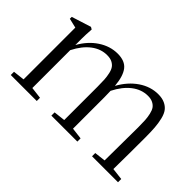

<svg xmlns="http://www.w3.org/2000/svg" viewBox="-67 -695 944 944"><g transform="rotate(45 404.5 -223.0)"><path d="M35.6 0V-22.5L95.2 -29.3V-389.2L45.4 -400.9V-414.1L147 -446.3L158.7 -439.5Q155.8 -399.4 155.8 -372.1V-328.6Q186.5 -383.8 233.6 -415Q280.8 -446.3 333.5 -446.3Q384.3 -446.3 407.2 -416.5Q430.2 -386.7 435.5 -324.2Q466.8 -381.3 514.4 -413.8Q562 -446.3 615.7 -446.3Q642.6 -446.3 661.6 -437.5Q680.7 -428.7 692.1 -413.8Q703.6 -398.9 710 -372.8Q716.3 -346.7 718.5 -318.4Q720.7 -290 720.7 -248.5Q720.7 -136.7 719.2 -29.8L781.2 -22.5V0H600.6V-22.5L658.7 -29.3Q660.6 -180.7 660.6 -260.7Q660.6 -290.5 659.4 -310.1Q658.2 -329.6 653.8 -349.1Q649.4 -368.7 641.4 -379.9Q633.3 -391.1 619.4 -397.9Q605.5 -404.8 585.4 -404.8Q541 -404.8 502.9 -375.5Q464.8 -346.2 437.5 -292Q438.5 -264.6 438.5 -248.5V-29.8L498.5 -22.5V0H317.9V-22.5L377.9 -29.3V-260.7Q377.9 -290.5 376.7 -310.1Q375.5 -329.6 371.1 -349.1Q366.7 -368.7 358.6 -379.6Q350.6 -390.6 336.7 -397.5Q322.8 -404.3 302.7 -404.3Q258.8 -404.8 220.9 -376Q183.1 -347.2 155.8 -293V-29.8L216.3 -22.5V0Z"/></g></svg>

Font: Elstob Light
Style: Regular
Weight: 300
Designer: Peter S. Baker
Version: Version 1.015